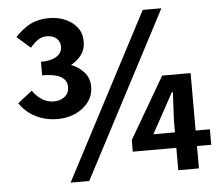

<svg xmlns="http://www.w3.org/2000/svg" viewBox="-53 -814 1028 889"><g transform="rotate(-5 460.5 -370.0)"><path d="M206.5 -284.8Q149.7 -284.8 103.8 -308.2Q57.9 -331.7 30.4 -373.6L97.4 -425.8Q118.2 -397.1 142 -382.4Q165.8 -367.6 196 -367.6Q225.7 -367.6 246.1 -383.7Q266.5 -399.9 266.5 -428.5Q266.5 -461 237.7 -476.8Q209 -492.6 151.6 -492.6V-555.5Q197.7 -555.5 224 -571.7Q250.2 -587.8 250.2 -617.2Q250.2 -641.7 233.2 -656.4Q216.2 -671 188.6 -671Q165.7 -671 146.1 -657.5Q126.5 -644 111.2 -624.3L48.4 -679.6Q82.7 -716.2 119.3 -735Q156 -753.8 206.2 -753.8Q246.8 -753.8 281 -739.2Q315.2 -724.5 336.1 -697.5Q357 -670.6 357 -632.5Q357 -596.1 338.6 -571Q320.3 -545.8 288.9 -528.7Q324.3 -515.5 348.7 -488.1Q373.2 -460.7 373.2 -420.7Q373.2 -380.1 349.9 -349.4Q326.6 -318.7 288.9 -301.7Q251.2 -284.8 206.5 -284.8ZM239.6 13.8 642 -753.8H728.7L326.3 13.8ZM741.3 0V-232.1L747.9 -362.3H742.9L694.5 -273.4L640.9 -175.9H903.6V-104H539V-157.9L705.2 -443H837.3V0Z"/></g></svg>

Font: Shanggu Sans SC VF
Style: Regular
Weight: 250
Designer: GuiWonder
Version: Version 1.021